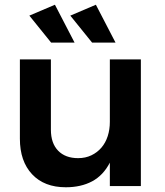

<svg xmlns="http://www.w3.org/2000/svg" viewBox="-20 -786 696 811"><path d="M196 -606 104 -720 212 -766 295 -606ZM369 -606 277 -720 385 -766 468 -606ZM575 -535V0H444V-99Q416 -45 369 -20Q322 5 258 5Q167 5 115.5 -50Q64 -105 64 -200V-535H195V-238Q195 -181 225.5 -149.5Q256 -118 310 -118Q341 -118 366 -130Q391 -142 408.5 -162.5Q426 -183 435 -211Q444 -239 444 -271V-535Z"/></svg>

Font: QuotatisMedium
Style: Regular
Weight: 500
Designer: Julieta Ulanovsky
Foundry: Quotatis-Medium
Version: Version 4.000;PS 004.000;hotconv 1.0.88;makeotf.lib2.5.64775